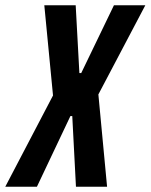

<svg xmlns="http://www.w3.org/2000/svg" viewBox="-61 -708 571 728"><path d="M-41 0 140 -346 107 -688H226L240 -431H247L371 -688H490L312 -350L345 0H227L213 -268H206L79 0Z"/></svg>

Font: Saira ExtraCondensed
Style: Bold Italic
Weight: 700
Width: 2
Italic angle: -12°
Designer: Hector Gatti with collaboration of the Omnibus-Type team
Foundry: Omnibus-Type
Version: Version 1.101